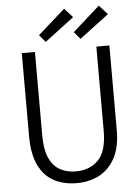

<svg xmlns="http://www.w3.org/2000/svg" viewBox="-65 -1053 808 1114"><g transform="rotate(-5 339.5 -496.5)"><path d="M336.2 11.2Q263.5 11.2 206.4 -18Q149.4 -47.3 116.8 -112.9Q84.1 -178.5 84.1 -285.5V-768H160.7V-284.1Q160.7 -196.8 184.5 -147.3Q208.2 -97.8 248.3 -77.4Q288.3 -57.1 336.2 -57.1Q419.8 -57.1 469.1 -108.5Q518.3 -159.8 518.3 -276.8V-768H594.2V-274.6Q594.2 -177.1 560.8 -114Q527.4 -50.9 469.3 -19.8Q411.3 11.2 336.2 11.2ZM228.1 -820.8 192.6 -862.8 351.2 -1003.5 398.8 -950ZM431 -820.8 395.2 -862.8 553.1 -1003.5 601.8 -950Z"/></g></svg>

Font: Yaldevi ExtraLight
Style: Regular
Weight: 200
Designer: Sol Matas, Rajitha Manaperi, Kosala Senevirathne
Foundry: Mooniak
Version: Version 1.100